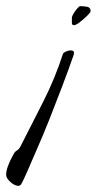

<svg xmlns="http://www.w3.org/2000/svg" viewBox="-35 -440 340 625"><path d="M206 -358Q199 -358 199 -365.5Q199 -373 199 -382Q199 -387 204.5 -396Q210 -405 216.5 -412.5Q223 -420 226 -420Q236 -420 248 -418Q260 -416 260 -403Q260 -400 249 -389Q238 -378 225 -368Q212 -358 206 -358ZM25 165Q13 165 -1 152.5Q-15 140 -15 129Q-15 105 9 62Q14 53 20.5 49.5Q27 46 32 36Q69 -36 107 -111.5Q145 -187 170 -265Q172 -269 180 -272.5Q188 -276 195 -276Q206 -276 206 -268Q206 -266 205.5 -264Q205 -262 204 -259Q188 -213 167.5 -159Q147 -105 126 -52Q105 1 85 46Q67 88 53 120Q39 152 33 161Q29 165 25 165Z"/></svg>

Font: Allura
Style: Regular
Weight: 400
Designer: Robert E. Leuschke
Foundry: Robert E. Leuschke
Version: Version 1.110